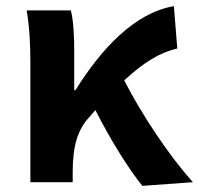

<svg xmlns="http://www.w3.org/2000/svg" viewBox="-20 -594 649 626"><path d="M609 0C532 -85 441 -222 385 -332C448 -390 499 -422 558 -436L547 -574C419 -552 311 -436 226 -300H222V-423C222 -475 220 -525 211 -560H67C77 -503 79 -437 79 -393V0H217V-32C217 -113 231 -169 271 -212L291 -235C342 -135 397 -47 444 12Z"/></svg>

Font: Noto Sans KR Bold
Style: Regular
Weight: 700
Designer: Ryoko NISHIZUKA  (kana & ideographs); Paul D. Hunt (Latin, Greek & Cyrillic); Wenlong ZHANG  (bopomofo); Sandoll Communi
Foundry: Adobe Systems Incorporated
Version: Version 1.004;PS 1.004;hotconv 1.0.82;makeotf.lib2.5.63406